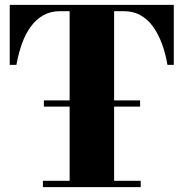

<svg xmlns="http://www.w3.org/2000/svg" viewBox="-20 -770 748 790"><path d="M160.5 -331.5V-357H556.5V-331.5ZM156.5 0V-26H266.5V-724H226.5Q188.5 -724 158.8 -707.5Q129 -691 107 -661Q85 -631 70.5 -590.8Q56 -550.5 47.5 -503H20V-750H695V-503H669Q661 -550.5 646 -590.8Q631 -631 609.2 -661Q587.5 -691 557.8 -707.5Q528 -724 490 -724H449.5V-26H559V0Z"/></svg>

Font: Bodoni Moda 9pt ExtraBold
Style: Regular
Weight: 800
Designer: Owen Earl
Foundry: indestructible type
Version: Version 2.005